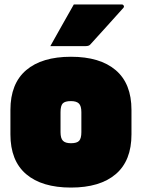

<svg xmlns="http://www.w3.org/2000/svg" viewBox="-20 -826 640 866"><path d="M300 -570Q431 -570 502 -509.5Q573 -449 573 -330V-220Q573 -101 502 -40.5Q431 20 300 20Q169 20 98 -40.5Q27 -101 27 -220V-330Q27 -449 98 -509.5Q169 -570 300 -570ZM300 -370Q273 -370 263 -359.5Q253 -349 253 -320V-230Q253 -202 264 -191Q275 -180 300 -180Q327 -180 337 -191Q347 -202 347 -230V-320Q347 -348 336 -359Q325 -370 300 -370ZM313 -806H529Q535 -806 538 -800.5Q541 -795 536 -790Q498 -747 464.5 -710.5Q431 -674 387 -625Q381 -618 366 -618H207Q233 -665 259.5 -711.5Q286 -758 313 -806Z"/></svg>

Font: Recursive Mn Lnr St XBk
Style: Regular
Weight: 1000
Monospace: yes
Version: Version 1.079;hotconv 1.0.112;makeotfexe 2.5.65598; ttfautoh